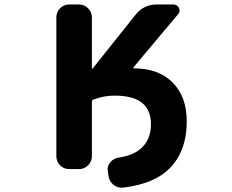

<svg xmlns="http://www.w3.org/2000/svg" viewBox="-20 -776 1040 860"><path d="M462.9 -9.8Q461.9 -13.7 461.9 -16.6Q461.9 -35.2 474.6 -49.8Q489.3 -67.4 512.7 -70.3Q573.2 -79.1 608.4 -108.4Q656.2 -148.4 656.2 -219.7Q656.2 -283.2 616.2 -315.4Q576.2 -347.7 493.2 -347.7Q445.3 -347.7 398.4 -330.1Q391.6 -327.1 391.6 -320.3V-76.2Q391.6 -52.7 374.5 -35.6Q357.4 -18.6 334 -18.6H290Q265.6 -18.6 249 -35.6Q232.4 -52.7 232.4 -76.2V-698.2Q232.4 -721.7 249 -738.8Q265.6 -755.9 290 -755.9H334Q357.4 -755.9 374.5 -738.8Q391.6 -721.7 391.6 -698.2V-471.7Q391.6 -469.7 393.1 -469.2Q394.5 -468.8 395.5 -469.7L587.9 -710.9Q624 -755.9 681.6 -755.9H756.8Q774.4 -755.9 781.7 -740.2Q789.1 -724.6 777.3 -711.9L578.1 -474.6Q577.1 -473.6 578.1 -471.7Q579.1 -469.7 581.1 -469.7Q690.4 -469.7 753.4 -406.2Q816.4 -342.8 816.4 -232.4Q816.4 -162.1 794.9 -107.4Q773.4 -51.8 730.5 -13.2Q687.5 25.4 624 44.9Q582 58.6 530.3 64.5Q527.3 64.5 524.4 64.5Q503.9 64.5 487.3 50.8Q468.8 35.2 465.8 10.7Z"/></svg>

Font: Rounded Mgen+ 1m bold
Style: Bold
Weight: 700
Designer: [Source Han Sans]
Ryoko NISHIZUKA  (kana & ideographs); Paul D. Hunt (Latin, Greek & Cyrillic); Wenlong ZHANG  (bopomofo
Version: Version 1.059.20150602